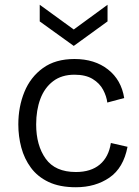

<svg xmlns="http://www.w3.org/2000/svg" viewBox="-20 -775 585 807"><path d="M299 12Q231 12 184.5 -10Q138 -32 110 -70Q82 -108 69.5 -155Q57 -202 57 -252Q57 -326 82.5 -388.5Q108 -451 160.5 -489Q213 -527 293 -527Q378 -527 434 -483Q490 -439 502 -363L431 -344Q428 -370 413.5 -397.5Q399 -425 369.5 -443Q340 -461 293 -461Q239 -461 203 -433.5Q167 -406 149.5 -359Q132 -312 132 -252Q132 -164 172 -108Q212 -52 299 -52Q362 -52 399.5 -83.5Q437 -115 446 -174L516 -158Q499 -69 440 -28.5Q381 12 299 12ZM147 -755 290 -651 432 -755V-685L290 -582L147 -685Z"/></svg>

Font: Bricolage Grotesque 10pt Light
Style: Regular
Weight: 300
Designer: Mathieu Triay
Foundry: Atelier Triay
Version: Version 1.000; ttfautohint (v1.8.4.7-5d5b);gftools[0.9.32]